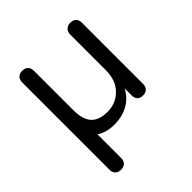

<svg xmlns="http://www.w3.org/2000/svg" viewBox="-187 -624 936 936"><g transform="rotate(-45 280.5 -156.0)"><path d="M484.9 -457V-34.2Q484.9 -16.1 473.9 -5.6Q462.9 4.9 444.8 4.9Q426.8 4.9 416.3 -5.1Q405.8 -15.1 405.8 -33.2V-83Q382.8 -39.1 341.3 -16.1Q299.8 6.8 246.1 6.8Q192.4 6.8 153.8 -18.1V146Q153.8 164.1 142.8 174.6Q131.8 185.1 113.3 185.1Q94.7 185.1 84 174.6Q73.2 164.1 73.2 146V-457Q73.2 -476.1 84 -486.6Q94.7 -497.1 113.3 -497.1Q131.8 -497.1 142.8 -486.6Q153.8 -476.1 153.8 -457V-187Q153.8 -120.1 181.4 -90.6Q209 -61 266.6 -61Q324.2 -61 364 -101.1Q403.8 -141.1 403.8 -211.9V-457Q403.8 -475.1 415.3 -486.1Q426.8 -497.1 444.8 -497.1Q462.9 -497.1 473.9 -486.6Q484.9 -476.1 484.9 -457Z"/></g></svg>

Font: Nunito-Regular
Style: Regular
Weight: 400
Designer: Vernon Adams
Foundry: newtypography
Version: Version 3.000